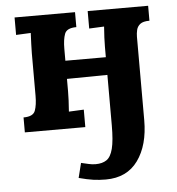

<svg xmlns="http://www.w3.org/2000/svg" viewBox="-52 -549 769 832"><g transform="rotate(-5 332.0 -133.0)"><path d="M43 0V-65Q85 -65 94 -89.5Q103 -114 103 -154V-339Q103 -353 104 -379Q105 -405 106 -427L42 -424V-500H305V-435Q263 -435 254 -410.5Q245 -386 245 -346V-294H421V-339Q421 -353 422 -379Q423 -405 425 -427L360 -424V-500H623V-435Q595 -435 582.5 -425Q570 -415 566.5 -400Q563 -385 563 -371V-8Q563 101 515 167.5Q467 234 375 234Q347 234 321.5 230.5Q296 227 258 217L274 153Q293 157 307 160.5Q321 164 337 164Q366 164 384.5 151.5Q403 139 412 104Q421 69 421 2V-217L245 -215V-161Q245 -147 244 -121.5Q243 -96 241 -73L306 -76V0Z"/></g></svg>

Font: Lora
Style: Bold
Weight: 700
Designer: Olga Karpushina, Alexei Vanyashin (Cyrillic)
Foundry: Cyreal
Version: Version 3.006; ttfautohint (v1.8.4.7-5d5b);gftools[0.9.30]